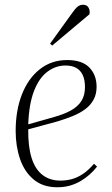

<svg xmlns="http://www.w3.org/2000/svg" viewBox="-20 -775 470 809"><path d="M263 -522Q326 -522 356.5 -490.5Q387 -459 387 -409Q387 -378 374 -354.5Q361 -331 338.5 -314.5Q316 -298 286.5 -286Q257 -274 224 -264L99 -230Q98 -158 113 -110Q128 -62 159 -38Q190 -14 235 -14Q260 -14 283.5 -20.5Q307 -27 330 -42.5Q353 -58 376 -85L389 -73Q375 -55 357.5 -39.5Q340 -24 319.5 -12Q299 0 275 7Q251 14 221 14Q161 14 122 -18.5Q83 -51 64.5 -105Q46 -159 46 -223Q46 -310 72.5 -377.5Q99 -445 148 -483.5Q197 -522 263 -522ZM338 -408Q338 -439 328.5 -459Q319 -479 301 -489Q283 -499 256 -499Q215 -499 180 -473Q145 -447 123.5 -392Q102 -337 99 -251L208 -282Q251 -294 279.5 -310Q308 -326 323 -349.5Q338 -373 338 -408ZM281 -716Q297 -739 307 -747Q317 -755 330 -755Q346 -755 353 -743Q360 -731 357 -715L200 -583L191 -591Z"/></svg>

Font: Literata 60pt ExtraLight
Style: Italic
Weight: 250
Italic angle: -2°
Designer: Latin by Veronika Burian and Jose Scaglione. Greek by Irene Vlachou. Cyrillic by Vera Evstafieva
Foundry: TypeTogether
Version: Version 3.103;gftools[0.9.29]